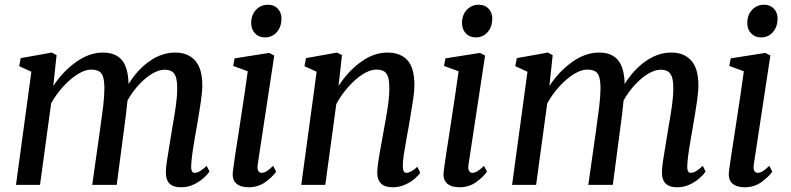

<svg xmlns="http://www.w3.org/2000/svg" viewBox="-20 -781 3340 811"><path d="M865 -56.5Q856.5 -44 840 -29Q823.5 -14 798.8 -2Q774 10 745 10Q711.5 10 696 -5.8Q680.5 -21.5 680.5 -51Q680.5 -70 684.8 -99.2Q689 -128.5 698 -181.5L705 -224L708 -242.5Q717.5 -295.5 723 -335.5Q728.5 -375.5 728.5 -407.5Q728.5 -438 723 -455Q717.5 -472 705.8 -479.2Q694 -486.5 674.5 -486.5Q651 -486.5 622.8 -469.8Q594.5 -453 567 -423.5Q539.5 -394 518.5 -356.5Q514 -308.5 504.5 -239.5L473 0H369.5L401 -222Q410.5 -288.5 415.8 -332Q421 -375.5 421 -410Q420.5 -440.5 415.2 -457Q410 -473.5 397.8 -480.2Q385.5 -487 364 -487Q339 -487 307.8 -467.5Q276.5 -448 246.8 -415.2Q217 -382.5 196 -344.5L149 0H47.5L112.5 -478L61 -501.5L67.5 -535.5L199 -559L219 -548L205 -417.5Q244.5 -478.5 300.8 -518.8Q357 -559 414.5 -559Q468.5 -559 495 -527Q521.5 -495 523 -426Q560.5 -487 612.2 -523Q664 -559 720 -559Q774 -559 804.2 -525.2Q834.5 -491.5 834.5 -420.5Q834.5 -394 828.5 -352.5Q822.5 -311 811 -244.5Q800.5 -186.5 794.8 -148.8Q789 -111 787.5 -82.5Q786 -51 801.5 -51Q812.5 -51 824.2 -57.8Q836 -64.5 853 -80.5Z M963.5 -54.5Q966 -78 975.2 -138.5Q984.5 -199 988 -220Q1017.5 -411.5 1026.5 -480L965 -502.5L971 -534.5L1117 -557.5L1138.5 -546.5L1068.5 -86Q1067.5 -79 1067.5 -75.5Q1067.5 -63.5 1072.2 -57.2Q1077 -51 1084.5 -51Q1095 -51 1106.2 -57.8Q1117.5 -64.5 1134 -80.5L1146.5 -56Q1131.5 -34 1101 -12Q1070.5 10 1030 10Q996 10 978 -6Q960 -22 963.5 -54.5ZM1041 -684Q1041 -717.5 1061 -739.2Q1081 -761 1112 -761Q1138 -761 1153.5 -744.2Q1169 -727.5 1169 -702Q1168.5 -667 1149 -645Q1129.5 -623 1098.5 -623Q1073.5 -623 1057.2 -640Q1041 -657 1041 -684Z M1410 -418Q1450 -480 1504.5 -519.5Q1559 -559 1616.5 -559Q1671.5 -559 1701 -526.5Q1730.5 -494 1730.5 -421Q1730.5 -398 1725.5 -363.5Q1720.5 -329 1711.5 -277Q1707.5 -255 1706 -244.5L1698 -201Q1690 -157 1685.8 -128.8Q1681.5 -100.5 1681.5 -80Q1681.5 -51 1696 -51Q1715.5 -51 1743 -76.5L1755 -51.5Q1748.5 -41 1732.2 -26.5Q1716 -12 1691.2 -1Q1666.5 10 1638 10Q1605.5 10 1589.5 -5.8Q1573.5 -21.5 1573.5 -50.5Q1573.5 -70 1578.5 -102.8Q1583.5 -135.5 1593 -185.5L1599.5 -222L1601.5 -233.5Q1612 -288.5 1618.2 -331.2Q1624.5 -374 1624.5 -408Q1624.5 -438.5 1619.2 -455.5Q1614 -472.5 1602 -479.8Q1590 -487 1569 -487Q1543 -487 1511.8 -467Q1480.5 -447 1450.8 -413.5Q1421 -380 1400.5 -341.5L1354 0H1252.5L1317.5 -478L1266 -501.5L1272.5 -535.5L1404 -559L1424.5 -548Z M1854 -54.5Q1856.5 -78 1865.8 -138.5Q1875 -199 1878.5 -220Q1908 -411.5 1917 -480L1855.5 -502.5L1861.5 -534.5L2007.5 -557.5L2029 -546.5L1959 -86Q1958 -79 1958 -75.5Q1958 -63.5 1962.8 -57.2Q1967.5 -51 1975 -51Q1985.5 -51 1996.8 -57.8Q2008 -64.5 2024.5 -80.5L2037 -56Q2022 -34 1991.5 -12Q1961 10 1920.5 10Q1886.5 10 1868.5 -6Q1850.5 -22 1854 -54.5ZM1931.5 -684Q1931.5 -717.5 1951.5 -739.2Q1971.5 -761 2002.5 -761Q2028.5 -761 2044 -744.2Q2059.5 -727.5 2059.5 -702Q2059 -667 2039.5 -645Q2020 -623 1989 -623Q1964 -623 1947.8 -640Q1931.5 -657 1931.5 -684Z M2960.5 -56.5Q2952 -44 2935.5 -29Q2919 -14 2894.2 -2Q2869.5 10 2840.5 10Q2807 10 2791.5 -5.8Q2776 -21.5 2776 -51Q2776 -70 2780.2 -99.2Q2784.5 -128.5 2793.5 -181.5L2800.5 -224L2803.5 -242.5Q2813 -295.5 2818.5 -335.5Q2824 -375.5 2824 -407.5Q2824 -438 2818.5 -455Q2813 -472 2801.2 -479.2Q2789.5 -486.5 2770 -486.5Q2746.5 -486.5 2718.2 -469.8Q2690 -453 2662.5 -423.5Q2635 -394 2614 -356.5Q2609.5 -308.5 2600 -239.5L2568.5 0H2465L2496.5 -222Q2506 -288.5 2511.2 -332Q2516.5 -375.5 2516.5 -410Q2516 -440.5 2510.8 -457Q2505.5 -473.5 2493.2 -480.2Q2481 -487 2459.5 -487Q2434.5 -487 2403.2 -467.5Q2372 -448 2342.2 -415.2Q2312.5 -382.5 2291.5 -344.5L2244.5 0H2143L2208 -478L2156.5 -501.5L2163 -535.5L2294.5 -559L2314.5 -548L2300.5 -417.5Q2340 -478.5 2396.2 -518.8Q2452.5 -559 2510 -559Q2564 -559 2590.5 -527Q2617 -495 2618.5 -426Q2656 -487 2707.8 -523Q2759.5 -559 2815.5 -559Q2869.5 -559 2899.8 -525.2Q2930 -491.5 2930 -420.5Q2930 -394 2924 -352.5Q2918 -311 2906.5 -244.5Q2896 -186.5 2890.2 -148.8Q2884.5 -111 2883 -82.5Q2881.5 -51 2897 -51Q2908 -51 2919.8 -57.8Q2931.5 -64.5 2948.5 -80.5Z M3059 -54.5Q3061.5 -78 3070.8 -138.5Q3080 -199 3083.5 -220Q3113 -411.5 3122 -480L3060.5 -502.5L3066.5 -534.5L3212.5 -557.5L3234 -546.5L3164 -86Q3163 -79 3163 -75.5Q3163 -63.5 3167.8 -57.2Q3172.5 -51 3180 -51Q3190.5 -51 3201.8 -57.8Q3213 -64.5 3229.5 -80.5L3242 -56Q3227 -34 3196.5 -12Q3166 10 3125.5 10Q3091.5 10 3073.5 -6Q3055.5 -22 3059 -54.5ZM3136.5 -684Q3136.5 -717.5 3156.5 -739.2Q3176.5 -761 3207.5 -761Q3233.5 -761 3249 -744.2Q3264.5 -727.5 3264.5 -702Q3264 -667 3244.5 -645Q3225 -623 3194 -623Q3169 -623 3152.8 -640Q3136.5 -657 3136.5 -684Z"/></svg>

Font: Merriweather Text
Style: Italic
Weight: 400
Italic angle: -7.8°
Designer: Eben Sorkin
Foundry: Eben Sorkin
Version: Version 2.100